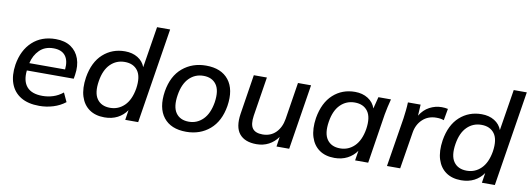

<svg xmlns="http://www.w3.org/2000/svg" viewBox="-58 -1093 4029 1460"><g transform="rotate(10 1956.5 -363.5)"><path d="M279 9Q192 9 136 -25Q80 -59 57 -121.5Q34 -184 47 -269Q66 -383 136.5 -448Q207 -513 316 -513Q387 -513 433 -482Q479 -451 498.5 -396.5Q518 -342 507 -270L502 -240H140Q131 -158 168.5 -114Q206 -70 290 -70Q331 -70 371 -82.5Q411 -95 447 -124L479 -55Q438 -23 386 -7Q334 9 279 9ZM311 -441Q245 -441 204 -400.5Q163 -360 149 -298H425Q432 -367 403 -404Q374 -441 311 -441Z M782 9Q712 9 665 -24Q618 -57 598.5 -118.5Q579 -180 592 -266Q612 -387 682 -450Q752 -513 851 -513Q908 -513 949.5 -487.5Q991 -462 1007 -418L1058 -736H1159L1042 0H942L954 -77Q926 -36 882.5 -13.5Q839 9 782 9ZM812 -70Q876 -70 922 -115Q968 -160 983 -249Q997 -342 963.5 -387.5Q930 -433 863 -433Q798 -433 752.5 -388Q707 -343 693 -256Q678 -163 711 -116.5Q744 -70 812 -70Z M1413 9Q1295 9 1238 -63.5Q1181 -136 1201 -266Q1221 -387 1296 -450Q1371 -513 1477 -513Q1595 -513 1652 -440.5Q1709 -368 1689 -239Q1669 -118 1594.5 -54.5Q1520 9 1413 9ZM1420 -70Q1483 -70 1528.5 -115Q1574 -160 1589 -249Q1603 -342 1570 -387.5Q1537 -433 1471 -433Q1406 -433 1361 -388Q1316 -343 1302 -256Q1287 -163 1319.5 -116.5Q1352 -70 1420 -70Z M1956 9Q1866 9 1824 -42Q1782 -93 1798 -198L1846 -504H1947L1899 -201Q1889 -133 1911 -102.5Q1933 -72 1989 -72Q2051 -72 2091 -112Q2131 -152 2142 -219L2187 -504H2288L2208 0H2110L2121 -76Q2092 -35 2050 -13Q2008 9 1956 9Z M2558 9Q2488 9 2441 -24Q2394 -57 2374.5 -118.5Q2355 -180 2368 -266Q2389 -387 2458.5 -450Q2528 -513 2627 -513Q2685 -513 2727.5 -486Q2770 -459 2785 -413L2808 -504H2905Q2897 -473 2890 -442.5Q2883 -412 2878 -383L2818 0H2717L2729 -76Q2701 -36 2657.5 -13.5Q2614 9 2558 9ZM2588 -70Q2652 -70 2698 -115Q2744 -160 2759 -249Q2773 -342 2739.5 -387.5Q2706 -433 2639 -433Q2574 -433 2528.5 -388Q2483 -343 2469 -256Q2454 -163 2487 -116.5Q2520 -70 2588 -70Z M2963 0 3024 -379Q3028 -409 3031.5 -441Q3035 -473 3036 -504H3134L3129 -418Q3158 -466 3202.5 -489.5Q3247 -513 3296 -513Q3321 -513 3344 -508L3328 -418Q3314 -423 3301 -425Q3288 -427 3270 -427Q3206 -427 3163.5 -387Q3121 -347 3111 -284L3065 0Z M3536 9Q3466 9 3419 -24Q3372 -57 3352.5 -118.5Q3333 -180 3346 -266Q3366 -387 3436 -450Q3506 -513 3605 -513Q3662 -513 3703.5 -487.5Q3745 -462 3761 -418L3812 -736H3913L3796 0H3696L3708 -77Q3680 -36 3636.5 -13.5Q3593 9 3536 9ZM3566 -70Q3630 -70 3676 -115Q3722 -160 3737 -249Q3751 -342 3717.5 -387.5Q3684 -433 3617 -433Q3552 -433 3506.5 -388Q3461 -343 3447 -256Q3432 -163 3465 -116.5Q3498 -70 3566 -70Z"/></g></svg>

Font: Winston Medium
Style: Italic
Weight: 500
Italic angle: -9°
Designer: Original fonts by Vernon Adams / Changes by Cristiano Sobral
Foundry: Original fonts by Vernon Adams / Changes by Cristiano Sobral
Version: Version 2.503;July 17, 2020;FontCreator 13.0.0.2655 64-bit